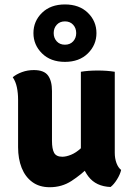

<svg xmlns="http://www.w3.org/2000/svg" viewBox="-20 -814 588 844"><path d="M484.5 -142Q484.5 -117.5 492 -97.2Q499.5 -77 512.5 -67Q508 -47 494.2 -25Q480.5 -3 466 8Q402 5.5 368.8 -37.8Q335.5 -81 335.5 -141.5V-498.5Q367.5 -504 410 -504Q450.5 -504 484.5 -498.5ZM59.5 -376Q59.5 -405 54.2 -430.2Q49 -455.5 36 -474.5Q52 -488 76.5 -497Q101 -506 129 -506Q173.5 -506 191 -482.2Q208.5 -458.5 208.5 -414V-195Q208.5 -159 218 -142Q227.5 -125 254 -125Q271 -125 292.5 -133.8Q314 -142.5 335.2 -162Q356.5 -181.5 371.5 -212.5V-81Q336.5 -46 294.2 -18.5Q252 9 198.5 9Q153 9 122 -13.8Q91 -36.5 75.2 -76.2Q59.5 -116 59.5 -167ZM127 -668.5Q127 -616.5 164.8 -579.2Q202.5 -542 265.5 -542Q328.5 -542 366.2 -579.2Q404 -616.5 404 -668.5Q404 -721 366.2 -757.8Q328.5 -794.5 265.5 -794.5Q202.5 -794.5 164.8 -757.8Q127 -721 127 -668.5ZM216 -668.5Q216 -690.5 229.5 -705.2Q243 -720 265.5 -720Q288 -720 301.5 -705.2Q315 -690.5 315 -668.5Q315 -647 301.5 -632.2Q288 -617.5 265.5 -617.5Q243 -617.5 229.5 -632.2Q216 -647 216 -668.5Z"/></svg>

Font: Signika Negative Light
Style: Bold
Weight: 700
Version: Version 2.001